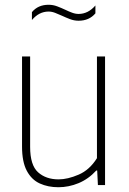

<svg xmlns="http://www.w3.org/2000/svg" viewBox="-20 -777 540 806"><path d="M225 9Q181.5 9 147 -6.8Q112.5 -22.5 92.5 -60Q72.5 -97.5 72.5 -162V-540H106.5V-160.5Q106.5 -83.5 139.8 -53.8Q173 -24 226 -24Q264 -24 310 -43.8Q356 -63.5 387 -113V-540H421V0H391L388 -61H384Q351.5 -25.5 310 -8.2Q268.5 9 225 9ZM310 -690Q291 -690 273.5 -696.8Q256 -703.5 240 -711Q225.5 -717.5 211.5 -723Q197.5 -728.5 184 -728.5Q144 -728.5 114 -693V-726Q139.5 -757 184 -757Q203 -757 220.5 -750.2Q238 -743.5 254 -736Q268.5 -729 282.5 -723.8Q296.5 -718.5 310 -718.5Q350 -718.5 380.5 -754V-721Q354.5 -690 310 -690Z"/></svg>

Font: Encode Sans SmCnd Th
Style: Regular
Weight: 100
Width: 4
Designer: Multiple Designers
Foundry: Impallari Type
Version: Version 3.002; ttfautohint (v1.8.3) -l 8 -r 50 -G 200 -x 14 